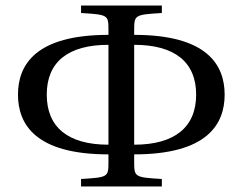

<svg xmlns="http://www.w3.org/2000/svg" viewBox="-20 -674 877 694"><path d="M45 -332C45 -224 109 -116 372 -116V-87C372 -34 370 -33 273 -27V0H565V-27C468 -33 465 -34 465 -87V-116C728 -116 792 -224 792 -332C792 -440 728 -548 465 -548V-567C465 -620 468 -621 565 -627V-654H273V-627C370 -621 372 -620 372 -567V-548C109 -548 45 -440 45 -332ZM149 -332C149 -450 226 -512 372 -512V-151C226 -151 149 -214 149 -332ZM465 -151V-512C611 -512 689 -450 689 -332C689 -214 611 -151 465 -151Z"/></svg>

Font: erewhon
Style: Regular
Weight: 400
Version: Version 1.0.0